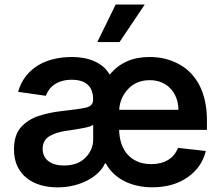

<svg xmlns="http://www.w3.org/2000/svg" viewBox="-20 -799 957 830"><path d="M70.3 -248.6Q100.5 -282.7 147.7 -297.9Q171.5 -305.8 196.2 -310.9Q220.9 -316.1 247.5 -318.9Q320.3 -326.7 351.2 -333.8Q382.5 -340.6 382.5 -367.9V-370Q382.5 -410.9 359.4 -432.5Q336.3 -454.2 290.1 -454.2Q266.7 -454.2 248 -448.7Q229.4 -443.2 215.6 -433.8Q201.7 -424.4 192.5 -411.8Q183.2 -399.1 178.3 -384.9L58.2 -402Q70 -442.5 92.9 -471.1Q115.8 -499.6 146.7 -517.8Q177.6 -535.9 214.5 -544.2Q251.4 -552.6 291.2 -552.6Q312.5 -552.6 335.6 -549.2Q358.7 -545.8 380.7 -537.3Q402.7 -528.8 421.9 -514Q441.1 -499.3 454.2 -476.2Q516.7 -552.6 625.7 -552.6Q660.2 -552.6 690.5 -545.6Q720.9 -538.7 749.6 -523.8Q778.1 -509.2 801 -486.7Q823.9 -464.1 840.4 -433.6Q856.9 -403.1 865.8 -364Q874.6 -324.9 874.6 -277V-237.6H495Q495.7 -205.3 504.8 -178.1Q513.8 -150.9 531.4 -131.2Q549 -111.5 574.8 -100.5Q600.5 -89.5 634.2 -89.5Q676.1 -89.5 706.3 -107.4Q736.5 -125.4 749.3 -159.8L869.7 -146.3Q852.6 -75.3 790.5 -32.3Q728.3 10.7 638.5 10.7Q604 10.7 573.2 3.7Q542.3 -3.2 516.5 -16.5Q490.8 -29.8 470.7 -49Q450.6 -68.2 437.5 -92.7H433.6Q423.7 -70 403.4 -51Q383.2 -32 356 -18.1Q328.8 -4.3 296.2 3.4Q263.5 11 228.7 11Q189.6 11 155.4 1.1Q121.1 -8.9 95.5 -29.1Q70 -49.4 55.2 -80.3Q40.5 -111.2 40.5 -153.1Q40.5 -215.2 70.3 -248.6ZM164.4 -155.2Q164.4 -137.8 171.2 -124.3Q177.9 -110.8 190.2 -101.7Q202.4 -92.7 219.3 -88.1Q236.2 -83.5 256.4 -83.5Q315.3 -83.5 348.7 -116.8Q382.8 -150.9 382.8 -195.7V-259.9Q375 -253.2 353 -248.2Q342 -245.7 330.1 -243.6Q318.2 -241.5 306.5 -239.5Q294.7 -237.6 284.1 -236Q273.4 -234.4 264.9 -233.3Q243.3 -230.1 225.7 -224.4Q208.1 -218.8 193.2 -209.9Q164.4 -192.5 164.4 -155.2ZM751.4 -324.2Q751.1 -351.9 742.2 -375.4Q733.3 -398.8 717.2 -416Q701 -433.2 678.3 -442.8Q655.5 -452.4 627.1 -452.4Q570 -452.4 534.1 -414.4Q497.9 -376.1 495.4 -324.2ZM480.1 -779.5H605.8L496.8 -617.2H400.6Z"/></svg>

Font: Inter P Semi Bold
Style: Regular
Weight: 600
Designer: Rasmus Andersson
Foundry: rsms
Version: Version 3.018;git-588b23468